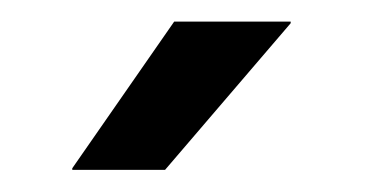

<svg xmlns="http://www.w3.org/2000/svg" viewBox="-20 -704 338 178"><path d="M141.5 -684H249.5V-682.5L133 -546.5H47V-548Z"/></svg>

Font: Anek Tamil Medium
Style: Regular
Weight: 500
Designer: Aadarsh Rajan (Tamil), Yesha Goshar (Latin)
Foundry: Ek Type
Version: Version 1.003